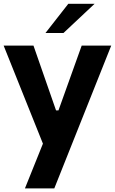

<svg xmlns="http://www.w3.org/2000/svg" viewBox="-24 -787 618 1031"><path d="M220.2 -609.9 342.8 -766.6H483.9L316.9 -609.9ZM109.9 224.6 206.5 -15.6 -4.4 -542H155.8L276.9 -194.3H290L414.6 -542H573.2L267.6 224.6Z"/></svg>

Font: Acari Sans Neue Black
Style: Regular
Weight: 900
Designer: Alfredo Marco Pradil
Foundry: Alfredo Marco Pradil
Version: Version 1.045;June 16, 2019;FontCreator 11.5.0.2425 64-bit; 